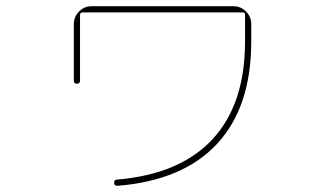

<svg xmlns="http://www.w3.org/2000/svg" viewBox="-20 -574 1040 619"><path d="M218 -314V-497Q218 -520 235 -537Q252 -554 275 -554H733Q756 -554 773 -537Q790 -520 790 -497V-440Q790 -229 680 -110.5Q570 8 359 25Q348 25 348 16Q348 5 357 5Q560 -12 665 -125Q770 -238 770 -440V-526Q770 -534 762 -534H247Q238 -534 238 -526V-314Q238 -304 228 -304Q218 -304 218 -314Z"/></svg>

Font: Rounded Mplus 1c Thin
Style: Regular
Weight: 250
Version: Version 1.059.20150529